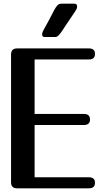

<svg xmlns="http://www.w3.org/2000/svg" viewBox="-20 -1023 578 1043"><path d="M463 -60Q496 -60 496 -30Q496 0 463 0H73Q40 0 40 -33V-727Q40 -760 73 -760H463Q496 -760 496 -730Q496 -700 463 -700H168V-404H436Q469 -404 469 -374Q469 -344 436 -344H168V-60ZM383 -1003Q399 -1003 399 -988Q399 -980 395 -972Q393 -968 382.5 -952.5Q372 -937 358.5 -917Q345 -897 334 -880.5Q323 -864 320 -859Q314 -849 302.5 -835.5Q291 -822 282 -822H221Q209 -822 209 -836Q209 -847 216 -859Q219 -865 228 -880.5Q237 -896 247 -915.5Q257 -935 265.5 -951Q274 -967 277 -973Q284 -985 292 -994Q300 -1003 314 -1003Z"/></svg>

Font: Yusei Magic
Style: Regular
Weight: 400
Designer: Tanukizamurai
Foundry: Yusei Magic Project
Version: Version 1.200